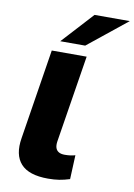

<svg xmlns="http://www.w3.org/2000/svg" viewBox="-102 -1009 756 1084"><g transform="rotate(10 276.0 -467.0)"><path d="M251 11Q141 11 95 -40Q49 -91 65 -188L147 -705H347L267 -204Q264 -183 268.5 -168.5Q273 -154 286 -146Q299 -138 321 -138Q338 -138 353.5 -140Q369 -142 381 -146L375 -8Q343 2 315 6.5Q287 11 251 11ZM185 -765 350 -945H552L328 -765Z"/></g></svg>

Font: Nunito Sans 7pt SemiExpanded Black
Style: Italic
Weight: 900
Width: 6
Italic angle: -9°
Designer: Vernon Adams
Foundry: Vernon Adams
Version: Version 3.101;gftools[0.9.27]